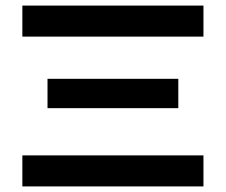

<svg xmlns="http://www.w3.org/2000/svg" viewBox="-20 -667 808 687"><path d="M60 -647H708V-536H60ZM60 -111H708V0H60ZM150 -385H618V-280H150Z"/></svg>

Font: Syne
Style: Bold
Weight: 700
Designer: Lucas Descroix
Foundry: Bonjour Monde
Version: Version 2.200